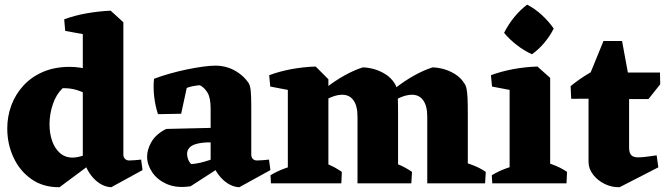

<svg xmlns="http://www.w3.org/2000/svg" viewBox="-20 -782 2854 819"><path d="M234 16.5Q164.8 17.5 114.6 -17.5Q64.5 -52.5 37.8 -109.9Q11 -167.2 11 -233.8Q11 -285.8 28.5 -332.9Q46 -380 80 -417Q114 -454 163.6 -475.4Q213.2 -496.8 277.2 -496.8Q323.2 -496.8 364.2 -483.4Q405.2 -470 441.5 -446.2L414.2 -322.2Q396.8 -347.5 370.9 -366.5Q345 -385.5 313.5 -396.1Q282 -406.8 247.2 -405.8Q220 -380 205.6 -337.9Q191.2 -295.8 191.2 -251.5Q191.2 -212.8 202.5 -180.6Q213.8 -148.5 235.8 -129.1Q257.8 -109.8 289.8 -109.8Q312.8 -109.8 345.1 -121.9Q377.5 -134 413 -160.5L406.2 -111.5ZM454.8 16.5Q434.8 16.2 414.2 5.6Q393.8 -5 376.5 -24.4Q359.2 -43.8 347.5 -69.5L333.2 -75.2V-683.8L452 -736.5L506.2 -687V-122Q506.2 -111.8 513 -104.6Q519.8 -97.5 530.8 -97.5Q542.5 -97.5 554.2 -98.6Q566 -99.8 582 -101.2L588 -56.5ZM258.2 -650.2 253.8 -699.5Q297.2 -715.8 348.2 -724.9Q399.2 -734 452 -736.5L451.5 -665.8L375.2 -628.8Z M1001 16.5Q981 16.2 960.5 5.6Q940 -5 922.2 -24.4Q904.5 -43.8 892.8 -69.5L878.5 -75.2V-318.2Q878.5 -365.2 864.9 -387.2Q851.2 -409.2 832.5 -418.5Q818 -417.5 802.4 -414.4Q786.8 -411.2 776.5 -406.8L752.8 -296.8L654 -295Q642.5 -329 637.8 -368.9Q633 -408.8 637 -445.8Q668.2 -458 705 -468.2Q741.8 -478.5 778.1 -486Q814.5 -493.5 846.2 -497.8Q878 -502 898.2 -502Q926.2 -502 951.9 -493.9Q977.5 -485.8 1000.2 -469.2Q1023 -452.8 1039.8 -429Q1047.5 -416.8 1049.6 -394Q1051.8 -371.2 1051.8 -326.5V-122Q1051.8 -111.8 1058.1 -104.6Q1064.5 -97.5 1076.2 -97.5Q1088 -97.5 1099.8 -98.6Q1111.5 -99.8 1127.5 -101.2L1133.5 -56.5ZM793 12.5Q733.5 21.5 691.9 3.1Q650.2 -15.2 628.9 -47.8Q607.5 -80.2 607.5 -113.8Q607.5 -145 626.6 -177.6Q645.8 -210.2 688.8 -232L910.2 -237.2L909.2 -174.2L881.2 -174.5Q863 -175.2 844.5 -173.2Q826 -171.2 811.1 -166.1Q796.2 -161 787.1 -150.9Q778 -140.8 778 -125Q778 -114.2 782.6 -102.1Q787.2 -90 795.8 -82Q815 -83.2 834.4 -87.9Q853.8 -92.5 872 -98.6Q890.2 -104.8 903 -108.8L915.8 -66.8Z M1207.8 0V-445.5L1326.5 -498.2L1380.8 -443.8V0ZM1505 0V-284.8Q1505 -330.8 1487.1 -355Q1469.2 -379.2 1436.5 -377.8Q1414.2 -377 1388.2 -365.5Q1362.2 -354 1336.2 -337.4Q1310.2 -320.8 1286.2 -302.5L1281 -328.8Q1322.8 -370.8 1365.8 -404.1Q1408.8 -437.5 1450 -460.4Q1491.2 -483.2 1527.2 -494.5Q1547 -494.5 1572.5 -488Q1598 -481.5 1623.4 -466Q1648.8 -450.5 1665.5 -423Q1670.5 -414.8 1673.1 -400.8Q1675.8 -386.8 1676.9 -362.4Q1678 -338 1678 -295.5V0ZM1802.5 0V-284.8Q1802.5 -330.8 1784.6 -355Q1766.8 -379.2 1734 -377.8Q1711.8 -377 1685.8 -365.5Q1659.8 -354 1633.8 -337.4Q1607.8 -320.8 1583.8 -302.5L1578.5 -328.8Q1620.2 -370.8 1663.2 -404.1Q1706.2 -437.5 1747.5 -460.4Q1788.8 -483.2 1824.8 -494.5Q1844.5 -494.5 1870 -488Q1895.5 -481.5 1920.9 -466Q1946.2 -450.5 1963 -423Q1968 -414.8 1970.6 -400.8Q1973.2 -386.8 1974.4 -362.4Q1975.5 -338 1975.5 -295.5V0ZM1132.8 -412.8 1128.2 -461.2Q1171.8 -477.5 1222.8 -487Q1273.8 -496.5 1326.5 -498.2L1326 -427.5L1249.8 -390.5ZM1135.8 0 1133.8 -34.5Q1162.2 -51.8 1195.8 -64Q1229.2 -76.2 1257.2 -82.8L1247.8 0ZM1290.5 0 1315.5 -103Q1346.8 -95 1378.8 -81.5Q1410.8 -68 1438.2 -48.8L1436 0ZM1588 0 1613 -103Q1644.2 -95 1677.1 -81.5Q1710 -68 1737.5 -48.8L1734.5 0ZM1890.8 0 1915.8 -103Q1947 -95 1985.9 -81.5Q2024.8 -68 2052.2 -48.8L2049.2 0Z M2153.8 0V-445.5L2272.5 -498.2L2326.8 -449.8V0ZM2079.8 0 2077.8 -34.5Q2106.2 -51.8 2139.8 -64Q2173.2 -76.2 2201.2 -82.8L2191.8 0ZM2239 0 2264 -103Q2295.2 -95 2333.2 -81.5Q2371.2 -68 2398.8 -48.8L2396.5 0ZM2078.8 -412.8 2074.2 -461.2Q2117.8 -477.5 2168.8 -487Q2219.8 -496.5 2272.5 -498.2L2272 -427.5L2195.8 -390.5ZM2249.2 -550.5Q2215.2 -566 2184 -590.2Q2152.8 -614.5 2130.2 -642Q2148.8 -678.5 2174 -709.4Q2199.2 -740.2 2228.8 -762.2Q2262.5 -744.5 2291.9 -717.4Q2321.2 -690.2 2342 -660.2Q2326 -628.2 2301.8 -599.5Q2277.5 -570.8 2249.2 -550.5Z M2623 16.5Q2590 17.5 2559.8 2.9Q2529.5 -11.8 2510 -37Q2490.5 -62.2 2490.5 -91.5V-451.2L2554.2 -607H2633.5L2663.5 -444V-153.5Q2663.5 -129.5 2672.8 -120.1Q2682 -110.8 2701 -110.8Q2718.5 -110.8 2740.6 -113.8Q2762.8 -116.8 2781 -119.5L2788.2 -68.2ZM2416.5 -360.5 2414 -414.5Q2450 -444.2 2494.2 -470.5Q2538.5 -496.8 2590.8 -522.2L2617.5 -430.5L2603.5 -361.8ZM2612.8 -359.5V-472.5H2795.2L2796.2 -422.5L2746.2 -359.5Z"/></svg>

Font: Eczar
Style: Regular
Weight: 400
Designer: Vaibhav Singh
Foundry: Rosetta Type Foundry
Version: Version 2.000